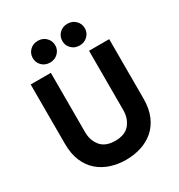

<svg xmlns="http://www.w3.org/2000/svg" viewBox="-222 -1115 1189 1274"><g transform="rotate(-30 373.0 -478.5)"><path d="M372.6 10Q312.4 10 258 -7.2Q203.6 -24.4 161.8 -60.2Q120 -96 96 -152.1Q72 -208.2 72 -285.6V-740H226.4V-285.6Q226.4 -222.4 262 -178.8Q297.6 -135.2 372.6 -135.2Q448 -135.2 483.6 -178.8Q519.2 -222.4 519.2 -285.6V-740H673.6V-285.6Q673.6 -208.2 649.6 -152.1Q625.6 -96 583.8 -60.2Q542 -24.4 487.6 -7.2Q433.2 10 372.6 10ZM484 -801.2Q446.2 -801.2 422.1 -825.5Q398 -849.8 398 -883.8Q398 -918.8 422.1 -943.1Q446.2 -967.4 484 -967.4Q520.8 -967.4 545.4 -943.1Q570 -918.8 570 -883.8Q570 -849.8 545.4 -825.5Q520.8 -801.2 484 -801.2ZM257.4 -801.2Q219.6 -801.2 195.5 -825.5Q171.4 -849.8 171.4 -883.8Q171.4 -918.8 195.5 -943.1Q219.6 -967.4 257.4 -967.4Q294.2 -967.4 318.8 -943.1Q343.4 -918.8 343.4 -883.8Q343.4 -849.8 318.8 -825.5Q294.2 -801.2 257.4 -801.2Z"/></g></svg>

Font: Be Vietnam Pro Variable Thin
Style: Regular
Weight: 100
Designer: Lam Bao, Tony Le, Vietanh Nguyen
Foundry: Yellow Type Foundry
Version: Version 1.002